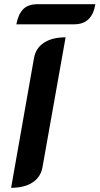

<svg xmlns="http://www.w3.org/2000/svg" viewBox="-20 -887 475 916"><path d="M142 -609Q150 -657 189.5 -683Q229 -709 293 -709L183 -91Q175 -43 136 -17Q97 9 33 9ZM160 -867H435Q427 -819 402 -795Q377 -771 333 -771H58Q67 -819 90.5 -843Q114 -867 160 -867Z"/></svg>

Font: K2D
Style: Bold Italic
Weight: 700
Italic angle: -10°
Designer: Katatrad Aksorn Co.,Ltd.
Foundry: Cadson Demak Co.,Ltd.
Version: Version 1.000; ttfautohint (v1.6)